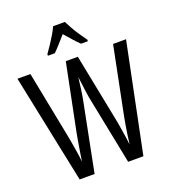

<svg xmlns="http://www.w3.org/2000/svg" viewBox="-165 -1063 1049 1183"><g transform="rotate(-20 359.5 -471.5)"><path d="M716 -714 570 0H470L379 -455Q378 -464 375.5 -477.5Q373 -491 371 -508.5Q369 -526 366 -548Q363 -570 360 -595Q358 -579 355.5 -561.5Q353 -544 351 -526Q349 -508 346 -490.5Q343 -473 340 -456L250 0H152L4 -714H89L175 -276Q180 -249 184.5 -224Q189 -199 192.5 -176Q196 -153 199 -133Q202 -113 203 -97Q206 -119 209.5 -141.5Q213 -164 217 -187Q221 -210 224.5 -232Q228 -254 232 -274L321 -714H400L487 -275Q491 -256 494.5 -235Q498 -214 501.5 -192Q505 -170 508.5 -146.5Q512 -123 515 -97Q519 -130 523.5 -161Q528 -192 533 -221.5Q538 -251 543 -276L631 -714ZM398 -943Q409 -921 424 -894.5Q439 -868 457 -841.5Q475 -815 491 -793V-783H446Q425 -803 404 -827Q383 -851 360 -877Q337 -851 314.5 -825.5Q292 -800 274 -783H229V-793Q247 -818 264.5 -844.5Q282 -871 297 -896.5Q312 -922 321 -943Z"/></g></svg>

Font: Noto Sans Thai ExtraCondensed
Style: Regular
Weight: 400
Width: 2
Designer: Monotype Design Team
Foundry: Monotype Imaging Inc.
Version: Version 2.002